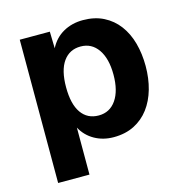

<svg xmlns="http://www.w3.org/2000/svg" viewBox="-104 -643 844 888"><g transform="rotate(-15 318.0 -199.0)"><path d="M66 150V-536H210L212 -456Q235 -501 276.5 -524.5Q318 -548 371 -548Q427 -548 469.5 -526.5Q512 -505 540.5 -467Q569 -429 583 -378Q597 -327 597 -268Q597 -209 582.5 -158Q568 -107 539.5 -69Q511 -31 468.5 -9.5Q426 12 370 12Q319 12 278.5 -11Q238 -34 216 -75V150ZM329 -103Q382 -103 412.5 -147Q443 -191 443 -268Q443 -345 412.5 -389Q382 -433 329 -433Q276 -433 246 -391Q216 -349 216 -268Q216 -187 245.5 -145Q275 -103 329 -103Z"/></g></svg>

Font: Geist
Style: Bold
Weight: 400
Designer: Basement.studio, Andrés Briganti, Mateo Zaragoza
Foundry: Basement.studio, Vercel, Andrés Briganti, Guido Ferreyra, Mateo Zaragoza
Version: Version 1.401